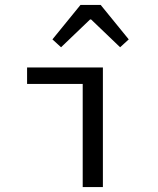

<svg xmlns="http://www.w3.org/2000/svg" viewBox="-20 -760 640 780"><path d="M316 0H398V-486H90V-419H316ZM228 -568 346 -681H350L468 -568L503 -600L389 -740H307L193 -600Z"/></svg>

Font: Hasklig
Style: Regular
Weight: 400
Monospace: yes
Designer: Paul D. Hunt, Teo Tuominen
Foundry: Adobe Systems Incorporated
Version: Version 2.030;PS 1.0;hotconv 16.6.51;makeotf.lib2.5.65220